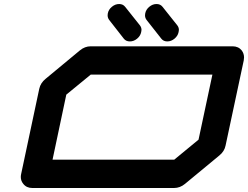

<svg xmlns="http://www.w3.org/2000/svg" viewBox="-20 -940 1240 960"><path d="M972.7 -241.7 1042 -566.9H433.6L311.5 -466.8L242.7 -141.6H851.1ZM1142.6 -708.5Q1171.9 -708.5 1188.5 -688Q1200.2 -672.4 1200.2 -652.8Q1200.2 -645.5 1198.7 -637.7L1107.9 -212.4Q1102.1 -183.1 1076.7 -162.6L904.8 -20.5Q879.9 0 850.1 0H141.6Q112.3 0 96.2 -21Q84 -35.6 84 -55.2Q84 -62.5 85.9 -70.8L176.3 -496.1Q182.6 -525.4 208 -545.9L379.4 -688Q404.3 -708.5 433.6 -708.5ZM762.7 -919.9Q781.7 -919.9 792.5 -906.2L866.7 -813Q874.5 -802.7 874.5 -790.5Q874.5 -785.2 873 -779.8Q869.1 -760.3 852.5 -746.6Q835.9 -732.9 816.4 -732.9Q797.4 -732.9 786.6 -746.6L712.9 -840.3Q705.1 -850.6 705.1 -863.3Q705.1 -868.2 706.1 -873Q710 -892.6 726.6 -906.2Q743.2 -919.9 762.7 -919.9ZM575.7 -919.9Q594.7 -919.9 605.5 -906.2L679.7 -813Q687.5 -802.7 687.5 -790.5Q687.5 -785.2 686 -779.8Q682.1 -760.3 665.5 -746.6Q648.9 -732.9 629.4 -732.9Q609.9 -732.9 599.1 -746.6L525.9 -840.3Q518.1 -850.6 518.1 -863.3Q518.1 -868.2 519 -873Q522.9 -892.6 539.6 -906.2Q556.2 -919.9 575.7 -919.9Z"/></svg>

Font: Robtronika
Style: Italic
Weight: 400
Italic angle: -12°
Designer: GGBot
Version: 1.00